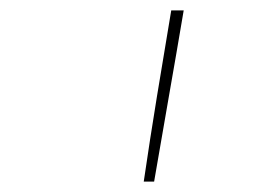

<svg xmlns="http://www.w3.org/2000/svg" viewBox="-20 -792 540 370"><path d="M257 -442Q269 -524 282.5 -606.5Q296 -689 310 -772H334Q320 -689 305.5 -606.5Q291 -524 277 -442Z"/></svg>

Font: Iosevka Aile Thin
Style: Italic
Weight: 100
Italic angle: -9°
Designer: Belleve Invis
Foundry: Belleve Invis
Version: Version 31.1.0; ttfautohint (v1.8.4)